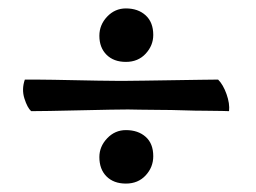

<svg xmlns="http://www.w3.org/2000/svg" viewBox="-20 -493 608 456"><path d="M216 -408Q216 -434 234.5 -453.5Q253 -473 279 -473Q308 -473 326 -456.5Q344 -440 344 -410Q344 -385 326 -365.5Q308 -346 279 -346Q250 -346 233 -363Q216 -380 216 -408ZM216 -120Q216 -145 234.5 -164.5Q253 -184 279 -184Q308 -184 326 -168Q344 -152 344 -122Q344 -96 326 -76.5Q308 -57 279 -57Q250 -57 233 -74Q216 -91 216 -120ZM524 -229Q523 -229 507.5 -229.5Q492 -230 468 -230Q444 -230 415 -231Q386 -232 359.5 -232Q333 -232 312.5 -232.5Q292 -233 284 -233Q275 -233 241.5 -232.5Q208 -232 169.5 -231Q131 -230 97.5 -229.5Q64 -229 54 -229Q45 -237 38 -259Q31 -281 39 -304Q46 -304 64.5 -304Q83 -304 107.5 -303.5Q132 -303 159.5 -302.5Q187 -302 211.5 -301.5Q236 -301 255 -301Q274 -301 281 -301Q293 -301 324 -301.5Q355 -302 390 -302.5Q425 -303 456 -303.5Q487 -304 498 -304Q510 -292 518 -269.5Q526 -247 524 -229Z"/></svg>

Font: Lusitana
Style: Bold
Weight: 700
Designer: Ana Paula Megda
Foundry: Ana Paula Megda
Version: Version 1.000; ttfautohint (v1.1) -l 8 -r 50 -G 200 -x 14 -D